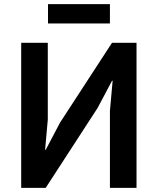

<svg xmlns="http://www.w3.org/2000/svg" viewBox="-20 -904 759 924"><path d="M82 -698H210V-328L197 -183H200L269 -314L519 -698H637V0H509V-370L522 -515H519L450 -385L200 0H82ZM211 -884H509V-791H211Z"/></svg>

Font: Plexus Sans SemiBold
Style: Regular
Weight: 600
Version: Version 2.001;PS 002.001;hotconv 1.0.70;makeotf.lib2.5.58329